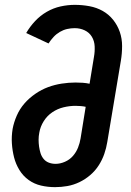

<svg xmlns="http://www.w3.org/2000/svg" viewBox="-20 -763 540 791"><path d="M207 8Q177 8 149 1.5Q121 -5 98 -21.5Q75 -38 60 -62.5Q45 -87 38 -114.5Q31 -142 29 -171.5Q27 -201 32 -232Q37 -259 49 -286.5Q61 -314 80.5 -336.5Q100 -359 125.5 -376.5Q151 -394 178 -404Q205 -414 234 -418.5Q263 -423 291 -423Q306 -423 320.5 -422Q335 -421 349 -418L367 -528Q371 -550 370 -572Q369 -594 358.5 -611.5Q348 -629 329 -638Q310 -647 288 -647Q272 -647 256.5 -643.5Q241 -640 226.5 -631.5Q212 -623 200.5 -610.5Q189 -598 180 -584L88 -627Q103 -653 124.5 -676Q146 -699 173 -714.5Q200 -730 229.5 -736.5Q259 -743 288 -743Q319 -743 348.5 -737.5Q378 -732 403 -718Q428 -704 446 -681.5Q464 -659 473.5 -631.5Q483 -604 483 -573.5Q483 -543 478 -513L422 -178Q418 -153 409.5 -128.5Q401 -104 386.5 -81.5Q372 -59 351.5 -41.5Q331 -24 307 -12.5Q283 -1 257.5 3.5Q232 8 207 8ZM209 -88Q228 -88 247.5 -96.5Q267 -105 280.5 -120.5Q294 -136 301.5 -155Q309 -174 312 -193L333 -323Q324 -325 313 -326Q302 -327 291 -327Q267 -327 242 -321Q217 -315 195.5 -300.5Q174 -286 160 -263.5Q146 -241 142 -217Q139 -202 139 -187.5Q139 -173 141 -159Q143 -145 147 -132Q151 -119 159.5 -108.5Q168 -98 181 -93Q194 -88 209 -88Z"/></svg>

Font: Iosevka Curly
Style: Bold Italic
Weight: 700
Italic angle: -9°
Monospace: yes
Designer: Belleve Invis
Foundry: Belleve Invis
Version: Version 22.1.2; ttfautohint (v1.8.4)